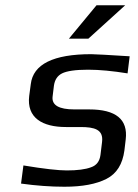

<svg xmlns="http://www.w3.org/2000/svg" viewBox="-20 -700 523 730"><path d="M231 -217H286C339 -217 374 -208 368 -160L362 -111C359 -87 347 -71 326 -64C305 -56 274 -52 234 -52C202 -52 147 -58 69 -71L60 -2C118 6 173 10 225 10C293 10 346 0 385 -20C424 -40 446 -76 453 -128L458 -170C467 -246 421 -284 319 -284H263C204 -284 176 -300 180 -333L185 -374C188 -396 198 -412 216 -421C234 -430 267 -435 315 -435C359 -435 409 -430 465 -421L473 -486C391 -491 343 -494 327 -494C183 -494 106 -456 97 -380L91 -335C81 -252 141 -217 231 -217ZM456 -680H347L242 -553H316Z"/></svg>

Font: Gamestation Text
Style: Italic
Weight: 400
Designer: Jonas Hecksher
Foundry: Jonas Hecksher, Playtypeª, e-types AS
Version: Version 1.003